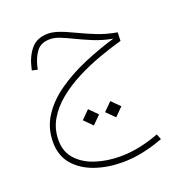

<svg xmlns="http://www.w3.org/2000/svg" viewBox="-131 -462 900 953"><g transform="rotate(-20 319.5 14.5)"><path d="M358.9 114.3 401.9 157.2 444.8 114.3 401.9 71.3ZM241.2 114.3 284.2 157.2 327.1 114.3 284.2 71.3ZM224.6 -349.1Q165.5 -349.1 134 -310.3Q102.5 -271.5 90.8 -216.8L87.9 -204.6L117.2 -198.2L119.6 -210.4Q129.9 -256.3 153.1 -288.1Q176.3 -319.8 224.6 -319.8Q249.5 -319.8 277.8 -308.3Q306.2 -296.9 339.8 -280.3Q377.4 -262.2 422.4 -243.4Q467.3 -224.6 522 -214.8Q436.5 -189.5 355.2 -154.8Q273.9 -120.1 208.3 -74.2Q142.6 -28.3 103.8 31.2Q64.9 90.8 64.9 166.5Q64.9 238.3 105.5 285.2Q146 332 212.2 355Q278.3 377.9 356 377.9Q414.6 377.9 470.2 365.5Q525.9 353 573.7 334.5L562 305.7Q518.1 322.8 465.1 334.7Q412.1 346.7 355 346.7Q287.6 346.7 227.8 327.6Q168 308.6 130.9 268.6Q93.8 228.5 93.8 166.5Q93.8 107.4 122.1 58.8Q150.4 10.3 198.5 -29.1Q246.6 -68.4 306.4 -99.1Q366.2 -129.9 429.7 -152.8Q493.2 -175.8 551.8 -191.9L553.2 -236.8Q496.1 -246.6 448.2 -265.9Q400.4 -285.2 359.9 -304.7Q334.5 -316.9 311 -326.9Q287.6 -336.9 266.4 -343Q245.1 -349.1 224.6 -349.1Z"/></g></svg>

Font: Estedad-FD-VF Thin
Style: Regular
Weight: 100
Designer: Amin Abedi
Version: Version 5.0